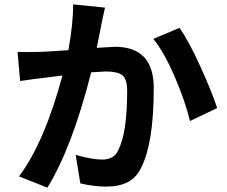

<svg xmlns="http://www.w3.org/2000/svg" viewBox="-20 -822 1040 881"><path d="M315.4 -801.8 461.9 -787.1Q448.2 -726.6 444.3 -705.1Q441.4 -688.5 434.1 -652.3Q426.8 -616.2 423.8 -602.5L506.8 -607.4Q685.5 -607.4 685.5 -418Q685.5 -170.9 629.9 -56.6Q606.4 -6.8 566.4 13.7Q526.4 34.2 466.8 34.2Q411.1 34.2 348.6 19.5L327.1 -111.3Q403.3 -89.8 448.2 -89.8Q503.9 -89.8 522.5 -132.8Q563.5 -211.9 563.5 -404.3Q563.5 -460 541 -477.1Q518.6 -494.1 465.8 -494.1Q455.1 -494.1 398.4 -490.2Q310.5 -143.6 197.3 39.1L67.4 -12.7Q184.6 -169.9 266.6 -475.6Q209 -468.8 181.6 -464.8Q135.7 -460 72.3 -450.2L60.5 -584Q86.9 -582 166 -584Q212.9 -585.9 293.9 -591.8Q316.4 -718.8 315.4 -801.8ZM683.6 -643.6 803.7 -694.3Q845.7 -634.8 898.4 -519Q951.2 -403.3 976.6 -326.2L851.6 -266.6Q830.1 -357.4 781.7 -469.7Q733.4 -582 683.6 -643.6Z"/></svg>

Font: GenEi Gothic M Regular
Style: Bold
Weight: 700
Designer: o_tamon (Modified); [Source Han Sans]
Ryoko NISHIZUKA  (kana & ideographs); Paul D. Hunt (Latin, Greek & Cyrillic); Wenl
Version: Version 1.1a;Original Version 1.004